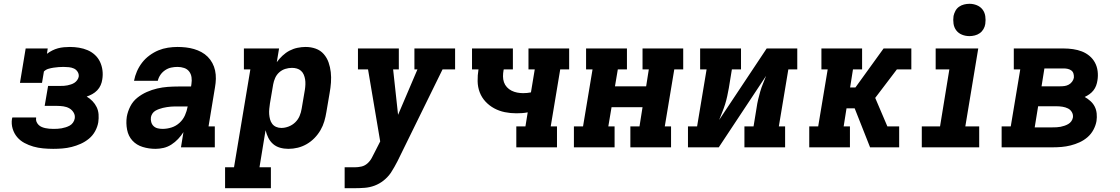

<svg xmlns="http://www.w3.org/2000/svg" viewBox="-20 -775 5890 1010"><path d="M260 8Q233 8 206.5 5.5Q180 3 155.5 -4Q131 -11 108.5 -23Q86 -35 70 -54Q54 -73 46.5 -98Q39 -123 43 -150Q44 -151 44 -153Q44 -155 45 -157H170Q170 -156 170 -155.5Q170 -155 170 -154Q168 -144 172 -134.5Q176 -125 183 -118Q190 -111 199.5 -107Q209 -103 218.5 -101Q228 -99 238.5 -98Q249 -97 260 -97Q271 -97 282 -97.5Q293 -98 304 -100Q315 -102 326 -105.5Q337 -109 347 -114.5Q357 -120 364 -130Q371 -140 373 -151Q376 -168 367.5 -182.5Q359 -197 345 -205Q331 -213 314 -215.5Q297 -218 280 -218H215L233 -323H297Q307 -323 316.5 -323.5Q326 -324 335 -326Q344 -328 353.5 -331Q363 -334 371.5 -339.5Q380 -345 386 -353.5Q392 -362 394 -371Q396 -385 388.5 -397Q381 -409 369 -414.5Q357 -420 342.5 -421.5Q328 -423 314 -423Q301 -423 288 -422Q275 -421 261.5 -419Q248 -417 234.5 -413Q221 -409 211 -399L201 -339H85L115 -520H231L227 -492Q240 -502 255 -509.5Q270 -517 285 -521Q300 -525 316 -526.5Q332 -528 348 -528Q372 -528 396 -524Q420 -520 441 -511Q462 -502 479 -486.5Q496 -471 506 -450Q516 -429 519 -405Q522 -381 518 -357Q516 -342 509.5 -327Q503 -312 491.5 -300Q480 -288 465.5 -280Q451 -272 436 -267Q453 -257 466.5 -243Q480 -229 488.5 -211.5Q497 -194 498.5 -173.5Q500 -153 497 -132Q493 -108 480.5 -85Q468 -62 448 -45.5Q428 -29 404.5 -18.5Q381 -8 357 -2Q333 4 308.5 6Q284 8 260 8Z M798 8Q763 8 730.5 -2Q698 -12 676.5 -35.5Q655 -59 648.5 -93Q642 -127 647 -161Q652 -189 665.5 -215.5Q679 -242 702 -260.5Q725 -279 752 -291Q779 -303 807 -309.5Q835 -316 863 -318Q891 -320 918 -320H985L987 -333Q990 -351 987.5 -368.5Q985 -386 975 -399Q965 -412 948.5 -417.5Q932 -423 914 -423Q897 -423 880.5 -419.5Q864 -416 849 -406Q834 -396 824 -381.5Q814 -367 810 -350H685Q690 -376 700.5 -400Q711 -424 727.5 -445.5Q744 -467 766.5 -483.5Q789 -500 813 -510Q837 -520 863 -524Q889 -528 914 -528Q936 -528 958 -525.5Q980 -523 1000.5 -517Q1021 -511 1039.5 -501Q1058 -491 1072.5 -476.5Q1087 -462 1097 -443.5Q1107 -425 1111.5 -404Q1116 -383 1115.5 -360.5Q1115 -338 1111 -316L1077 -110H1110V0H932L945 -80Q933 -61 917 -44Q901 -27 881.5 -14.5Q862 -2 840.5 3Q819 8 798 8ZM835 -97Q859 -97 882.5 -104.5Q906 -112 924.5 -129Q943 -146 953 -168.5Q963 -191 967 -214L968 -215H918Q908 -215 898 -215Q888 -215 878 -214Q868 -213 857.5 -211.5Q847 -210 837 -207.5Q827 -205 817 -201.5Q807 -198 797.5 -192.5Q788 -187 782 -178Q776 -169 774 -159Q772 -146 775.5 -133Q779 -120 788 -111.5Q797 -103 809.5 -100Q822 -97 835 -97Z M1164 215V105H1211L1297 -410H1263V-520H1448L1436 -448Q1449 -466 1466 -482Q1483 -498 1503 -508.5Q1523 -519 1545 -523.5Q1567 -528 1588 -528Q1616 -528 1641 -519Q1666 -510 1683 -490.5Q1700 -471 1708.5 -446.5Q1717 -422 1720 -395.5Q1723 -369 1721 -341Q1719 -313 1714 -286L1697 -186Q1693 -161 1686 -137Q1679 -113 1666 -90.5Q1653 -68 1634.5 -49Q1616 -30 1593.5 -17Q1571 -4 1546.5 2Q1522 8 1497 8Q1474 8 1453 2Q1432 -4 1416.5 -17.5Q1401 -31 1391.5 -50Q1382 -69 1377 -90Q1377 -90 1377 -90Q1377 -90 1377 -90L1345 105H1405V215ZM1460 -102Q1479 -102 1498.5 -109.5Q1518 -117 1533 -131.5Q1548 -146 1556 -165Q1564 -184 1567 -204L1584 -304Q1586 -317 1586.5 -331Q1587 -345 1585 -357.5Q1583 -370 1578 -382Q1573 -394 1563.5 -402.5Q1554 -411 1541.5 -414.5Q1529 -418 1516 -418Q1498 -418 1480.5 -412.5Q1463 -407 1449 -394.5Q1435 -382 1427.5 -365Q1420 -348 1417 -331L1400 -231Q1398 -217 1396.5 -202.5Q1395 -188 1396 -174.5Q1397 -161 1400.5 -147.5Q1404 -134 1412 -123.5Q1420 -113 1432.5 -107.5Q1445 -102 1460 -102Z M1793 215V105H1846Q1864 105 1881.5 101Q1899 97 1913 84.5Q1927 72 1935.5 56Q1944 40 1952 24L1980 -31L1916 -410H1863V-520H2078V-410H2048L2074 -171L2176 -410H2160V-520H2374V-410H2308L2071 73Q2063 88 2054.5 103.5Q2046 119 2036 134Q2020 157 1998 174.5Q1976 192 1950.5 201.5Q1925 211 1898.5 213Q1872 215 1846 215Z M2696 0V-110H2744L2756 -184Q2741 -181 2726 -180Q2711 -179 2696 -179Q2665 -179 2635.5 -185Q2606 -191 2580 -205Q2554 -219 2534 -240.5Q2514 -262 2503.5 -289.5Q2493 -317 2492.5 -348Q2492 -379 2497 -410H2463V-520H2678V-410H2630L2629 -406Q2626 -390 2626 -373.5Q2626 -357 2631 -342.5Q2636 -328 2646.5 -316.5Q2657 -305 2671 -298Q2685 -291 2700.5 -288Q2716 -285 2732 -285Q2743 -285 2753 -286Q2763 -287 2773 -289L2793 -410H2760V-520H2974V-410H2927L2877 -110H2910V0Z M2999 0V-110H3047L3097 -410H3063V-520H3278V-410H3230L3215 -321H3379L3393 -410H3360V-520H3574V-410H3527L3477 -110H3510V0H3296V-110H3344L3360 -211H3197L3180 -110H3213V0Z M3599 0V-110H3647L3697 -410H3663V-520H3878V-410H3830L3814 -312Q3810 -290 3805.5 -269Q3801 -248 3794.5 -227Q3788 -206 3779.5 -185.5Q3771 -165 3763 -144L4013 -520H4174V-410H4127L4077 -110H4110V0H3896V-110H3944L3960 -208Q3963 -230 3968 -251Q3973 -272 3979 -293Q3985 -314 3993.5 -334.5Q4002 -355 4010 -376L3761 0Z M4237 0V-110H4284L4334 -410H4301V-520H4515V-410H4467L4452 -315H4480L4628 -520H4774V-410H4698L4584 -260L4648 -110H4710V0H4557L4476 -205H4433L4418 -110H4451V0Z M4829 0V-110H4925L4974 -410H4902V-520H5126L5058 -110H5131V0ZM5080 -585Q5059 -585 5040.5 -592.5Q5022 -600 5010.5 -615Q4999 -630 4996 -650Q4993 -670 4996 -691Q4999 -705 5006 -718Q5013 -731 5025 -739.5Q5037 -748 5051.5 -751.5Q5066 -755 5080 -755Q5100 -755 5118.5 -747.5Q5137 -740 5148.5 -725Q5160 -710 5163 -690Q5166 -670 5163 -649Q5161 -635 5153.5 -622Q5146 -609 5134 -600.5Q5122 -592 5107.5 -588.5Q5093 -585 5080 -585Z M5249 0V-110H5297L5347 -410H5313V-520H5576Q5600 -520 5624.5 -516.5Q5649 -513 5671 -504.5Q5693 -496 5711 -481Q5729 -466 5740 -445.5Q5751 -425 5754 -400.5Q5757 -376 5753 -352Q5751 -338 5746 -324.5Q5741 -311 5732 -299.5Q5723 -288 5711 -279.5Q5699 -271 5686 -265Q5702 -256 5716 -243.5Q5730 -231 5738.5 -214.5Q5747 -198 5749 -178Q5751 -158 5748 -138Q5744 -115 5732 -92.5Q5720 -70 5701 -53.5Q5682 -37 5659 -26.5Q5636 -16 5612 -10Q5588 -4 5564.5 -2Q5541 0 5517 0ZM5557 -321Q5569 -321 5580 -322.5Q5591 -324 5601.5 -329.5Q5612 -335 5619.5 -345Q5627 -355 5629 -366Q5630 -377 5627 -387.5Q5624 -398 5616 -404Q5608 -410 5597.5 -412.5Q5587 -415 5576 -415H5474L5459 -321ZM5517 -105Q5528 -105 5538.5 -105.5Q5549 -106 5559 -108Q5569 -110 5579.5 -113.5Q5590 -117 5599.5 -122.5Q5609 -128 5615.5 -137Q5622 -146 5624 -157Q5626 -172 5618.5 -185Q5611 -198 5598 -204.5Q5585 -211 5569.5 -213.5Q5554 -216 5538 -216H5441L5423 -105Z"/></svg>

Font: Iosevka Etoile XBdObl
Style: Regular
Weight: 800
Italic angle: -9°
Designer: Belleve Invis
Foundry: Belleve Invis
Version: Version 15.5.2; ttfautohint (v1.8.4)